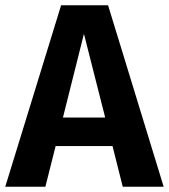

<svg xmlns="http://www.w3.org/2000/svg" viewBox="-29 -712 644 732"><path d="M439 0 400 -155H183L144 0H-9L204 -692H383L595 0ZM211 -264H372L291 -583Z"/></svg>

Font: FiraGO SemiBold
Style: Regular
Weight: 600
Designer: bBox Type
Foundry: bBox Type GmbH
Version: Version 1.001;PS 001.001;hotconv 1.0.88;makeotf.lib2.5.64775